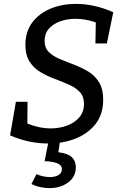

<svg xmlns="http://www.w3.org/2000/svg" viewBox="-20 -730 623 990"><path d="M229 10Q128 10 32 -32L62 -205H122L121 -93Q150 -81 181 -74.5Q212 -68 242 -68Q287 -68 326 -82.5Q365 -97 389 -125Q413 -153 413 -194Q413 -233 391 -256Q369 -279 334.5 -294Q300 -309 261.5 -323.5Q223 -338 189 -358Q155 -378 133 -411.5Q111 -445 111 -499Q111 -568 147 -615Q183 -662 242 -686Q301 -710 372 -710Q419 -710 468 -699Q517 -688 564 -667L531 -506H472L474 -614Q423 -633 369 -633Q327 -633 290.5 -620Q254 -607 232 -582Q210 -557 210 -519Q210 -483 232 -461.5Q254 -440 288.5 -425.5Q323 -411 361.5 -396.5Q400 -382 434.5 -361.5Q469 -341 490.5 -306Q512 -271 512 -215Q512 -141 473 -91Q434 -41 369.5 -15.5Q305 10 229 10ZM235 240Q212 240 188.5 235Q165 230 142 219L168 168Q202 183 238 183Q263 183 281 173Q299 163 299 142Q299 121 274 111.5Q249 102 210 101L230 0H289L281 55Q330 61 350.5 80.5Q371 100 371 132Q371 182 331 211Q291 240 235 240Z"/></svg>

Font: Bitter Medium
Style: Italic
Weight: 500
Italic angle: -9°
Designer: Sol Matas, and Bitter project Authors
Foundry: Sol Matas
Version: Version 2.001